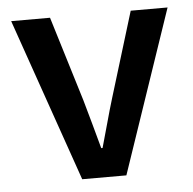

<svg xmlns="http://www.w3.org/2000/svg" viewBox="-42 -533 579 576"><g transform="rotate(-5 247.5 -245.5)"><path d="M183 0 12 -491H129L207 -236Q217 -200 227.5 -163Q238 -126 248 -88H252Q263 -126 273 -163Q283 -200 294 -236L372 -491H483L316 0Z"/></g></svg>

Font: Processing Sans Pro Semibold
Style: Regular
Weight: 600
Designer: Paul D. Hunt
Foundry: Adobe Systems Incorporated
Version: Version 2.020;PS 2.000;hotconv 1.0.86;makeotf.lib2.5.63406